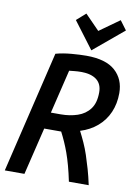

<svg xmlns="http://www.w3.org/2000/svg" viewBox="-100 -995 759 1059"><g transform="rotate(10 280.0 -465.0)"><path d="M3 0 166 -682Q206 -693 254 -697Q302 -701 337 -701Q446 -701 498.5 -654Q551 -607 551 -529Q551 -470 530 -421.5Q509 -373 469 -338.5Q429 -304 374 -287Q389 -258 403 -227Q417 -196 428.5 -161.5Q440 -127 451.5 -87Q463 -47 473 0H362Q352 -48 341.5 -86.5Q331 -125 320 -155.5Q309 -186 297 -213Q285 -240 272 -265H177L113 0ZM198 -358H253Q304 -358 347 -372.5Q390 -387 415.5 -421Q441 -455 441 -514Q441 -561 410.5 -584.5Q380 -608 324 -608Q304 -608 285.5 -606Q267 -604 257 -603ZM358 -735 245 -885 296 -930 377 -847 489 -927 527 -876Z"/></g></svg>

Font: Ubuntu Sans Mono Medium
Style: Italic
Weight: 500
Italic angle: -13.5°
Monospace: yes
Designer: Dalton Maag Ltd
Foundry: Dalton Maag Ltd
Version: Version 1.006